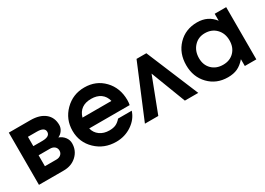

<svg xmlns="http://www.w3.org/2000/svg" viewBox="-11 -1159 2435 1764"><g transform="rotate(-30 1207.0 -277.0)"><path d="M54 0V-554H282Q380 -554 435.5 -509Q491 -464 491 -384Q491 -354 472.5 -327Q454 -300 426 -288Q464 -274 486.5 -244.5Q509 -215 509 -179Q509 -102 454.5 -51Q400 0 317 0ZM187 -334H281Q364 -334 364 -384Q364 -433 281 -433H187ZM187 -121H308Q338 -121 356.5 -137Q375 -153 375 -179Q375 -205 356.5 -221Q338 -237 308 -237H187Z M988 -164H1133Q1108 -86 1034.5 -36.5Q961 13 869 13Q742 13 655.5 -70Q569 -153 569 -275Q569 -397 654 -482Q739 -567 861 -567Q985 -567 1066 -482.5Q1147 -398 1147 -269Q1147 -240 1142 -218H713Q725 -168 766 -138.5Q807 -109 866 -109Q907 -109 934.5 -121.5Q962 -134 988 -164ZM709 -335H1016Q1003 -388 963.5 -416.5Q924 -445 863 -445Q741 -445 709 -335Z M1178 0 1409 -554H1513L1744 0H1602L1461 -368L1320 0Z M1775 -275Q1775 -402 1854.5 -484.5Q1934 -567 2057 -567Q2172 -567 2238 -480V-554H2360V0H2238V-72Q2198 -26 2155.5 -6.5Q2113 13 2054 13Q1933 13 1854 -68.5Q1775 -150 1775 -275ZM1909 -272Q1909 -199 1954.5 -154Q2000 -109 2073 -109Q2145 -109 2189.5 -155Q2234 -201 2234 -275Q2234 -350 2188 -397.5Q2142 -445 2069 -445Q1999 -445 1954 -396Q1909 -347 1909 -272Z"/></g></svg>

Font: Involve
Style: Bold
Weight: 700
Designer: Stefan Peev
Foundry: Context Ltd.
Version: Version 1.001